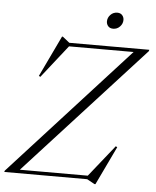

<svg xmlns="http://www.w3.org/2000/svg" viewBox="-82 -948 833 1022"><g transform="rotate(5 334.0 -437.0)"><path d="M690 -715 688 -707.5 59 -19H422L557 -188L565 -183.5L466.5 22.5H461L420.5 0H-22.5L-20.5 -7L607.5 -696H262.5L124.5 -521L116.5 -525.5L221 -744.5H225.5L262.5 -715ZM488 -810Q470.5 -810 461.2 -820.8Q452 -831.5 452 -846Q452 -866 466.8 -881.5Q481.5 -897 503.5 -897Q520.5 -897 529.8 -886.2Q539 -875.5 539 -861Q539 -841 524.2 -825.5Q509.5 -810 488 -810Z"/></g></svg>

Font: Newsreader 72pt Light
Style: Italic
Weight: 300
Italic angle: -17°
Designer: Hugues Gentile
Foundry: Production Type
Version: Version 1.003; ttfautohint (v1.8.3)